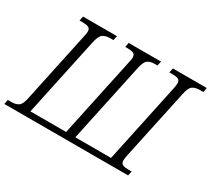

<svg xmlns="http://www.w3.org/2000/svg" viewBox="-156 -953 1311 1192"><g transform="rotate(30 499.5 -357.0)"><path d="M-20 0 -14 -32H10Q44 -32 63 -45.5Q82 -59 92 -111L197 -605Q204 -632 204 -647Q204 -669 189.5 -675.5Q175 -682 150 -682H125L132 -714H375L368 -682H346Q312 -682 293 -668.5Q274 -655 263 -604L143 -41H399L519 -605Q522 -618 524 -629Q526 -640 526 -647Q526 -669 511.5 -675.5Q497 -682 474 -682H453L459 -714H691L684 -682H664Q631 -682 613 -668Q595 -654 585 -604L465 -41H721L841 -605Q844 -618 845.5 -629.5Q847 -641 847 -648Q847 -669 833 -675.5Q819 -682 793 -682H769L776 -714H1019L1013 -682H989Q955 -682 936 -668.5Q917 -655 907 -604L801 -109Q795 -82 795 -67Q795 -45 809.5 -38.5Q824 -32 850 -32H874L867 0Z"/></g></svg>

Font: Noto Serif SemiCondensed Light
Style: Italic
Weight: 300
Width: 4
Italic angle: -12°
Designer: Monotype Design Team
Foundry: Monotype Imaging Inc.
Version: Version 2.013; ttfautohint (v1.8.4.7-5d5b)